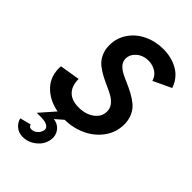

<svg xmlns="http://www.w3.org/2000/svg" viewBox="-283 -790 1134 1134"><g transform="rotate(45 284.5 -222.5)"><path d="M251 -502Q251 -479 265.9 -461.2Q280.8 -443.4 304.7 -430.7Q328.6 -418 357.2 -406Q385.7 -394 414.6 -378.4Q443.4 -362.8 467.3 -343.5Q491.2 -324.2 506.1 -293Q521 -261.7 521 -222.2Q521 -157.2 484.1 -104.7Q447.3 -52.2 386.2 -22.7Q325.2 6.8 252.4 7.8L204.1 49.8Q216.3 50.8 233.4 58.1Q259.3 71.3 271.5 97.4Q283.7 123.5 276.4 155.8Q266.6 198.2 229.7 226.6Q192.9 254.9 147.5 254.9Q115.2 254.9 91.3 235.4Q67.4 215.8 61 187L130.4 168.9Q132.8 187 153.3 187Q172.9 187 189 173.1Q205.1 159.2 210.4 138.2Q214.8 119.1 196.8 107.2Q178.7 95.2 144 95.2H106.4L188 2.4Q106.4 -12.7 57.1 -65.4Q7.8 -118.2 13.2 -200.2L140.1 -221.2Q140.1 -163.1 170.4 -132.6Q200.7 -102.1 258.8 -102.1Q317.4 -102.1 356.2 -130.9Q395 -159.7 395 -204.1Q395 -230 380.1 -249.8Q365.2 -269.5 341.8 -283.2Q318.4 -296.9 289.6 -309.3Q260.7 -321.8 232.2 -336.9Q203.6 -352.1 180.2 -371.1Q156.7 -390.1 141.8 -420.7Q127 -451.2 127 -490.2Q127 -549.8 159.4 -598.1Q191.9 -646.5 247.6 -673.3Q303.2 -700.2 370.1 -700.2Q439.9 -700.2 493.7 -668.7Q547.4 -637.2 568.8 -574.2L456.1 -521Q446.8 -554.2 418.7 -572Q390.6 -589.8 356 -589.8Q311.5 -589.8 281.2 -563.7Q251 -537.6 251 -502Z"/></g></svg>

Font: HK Grotesk Legacy
Style: Bold Italic
Weight: 700
Italic angle: -13°
Designer: Alfredo Marco Pradil
Foundry: Hanken Design Co.
Version: Version 2.022;PS 002.022;hotconv 1.0.88;makeotf.lib2.5.64775